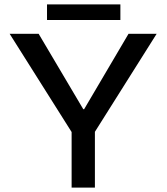

<svg xmlns="http://www.w3.org/2000/svg" viewBox="-20 -854 758 874"><path d="M306 0V-253L24 -700H156L359 -357H363L565 -700H693L412 -254V0ZM194 -763V-834H528V-763Z"/></svg>

Font: REM
Style: Regular
Weight: 400
Designer: Octavio Pardo
Foundry: Ashler Design
Version: Version 1.005;gftools[0.9.28]